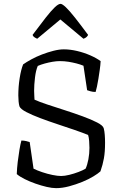

<svg xmlns="http://www.w3.org/2000/svg" viewBox="-20 -976 626 996"><path d="M271 0Q250 0 222 -6.5Q194 -13 164 -23.5Q134 -34 108 -47Q82 -60 67 -73Q68 -103 72 -136.5Q76 -170 81 -199.5Q86 -229 91 -247Q104 -247 116.5 -244Q129 -241 134 -239L154 -101Q172 -92 198.5 -83Q225 -74 252 -68.5Q279 -63 297 -63Q315 -63 339.5 -69Q364 -75 387.5 -84Q411 -93 424 -101Q433 -120 438.5 -149.5Q444 -179 444 -209Q444 -225 442.5 -244.5Q441 -264 437 -276Q410 -287 368 -301.5Q326 -316 279 -331.5Q232 -347 189.5 -363Q147 -379 117 -394.5Q87 -410 81 -424Q78 -434 76.5 -449.5Q75 -465 75 -481Q75 -526 82 -570.5Q89 -615 100 -642Q117 -654 142.5 -668Q168 -682 198 -693.5Q228 -705 257.5 -712.5Q287 -720 311 -720Q344 -720 380 -711.5Q416 -703 448 -689Q480 -675 502 -659Q501 -638 497.5 -614Q494 -590 490.5 -567.5Q487 -545 483 -527Q479 -509 476 -499Q461 -499 449.5 -502.5Q438 -506 432 -508L413 -635Q396 -642 376.5 -647Q357 -652 335.5 -655.5Q314 -659 290 -659Q273 -659 252.5 -655.5Q232 -652 212 -646.5Q192 -641 176 -634Q166 -611 161.5 -573.5Q157 -536 157 -505Q157 -492 158 -478Q159 -464 159 -459Q183 -448 225 -434Q267 -420 315.5 -404.5Q364 -389 409 -372.5Q454 -356 484 -340.5Q514 -325 518 -311Q522 -296 523.5 -276Q525 -256 525 -235Q525 -188 519 -154.5Q513 -121 501 -87Q489 -76 464.5 -61Q440 -46 407 -32.5Q374 -19 338.5 -9.5Q303 0 271 0ZM173 -775Q164 -779 157.5 -783.5Q151 -788 149 -795Q190 -850 218 -885.5Q246 -921 264.5 -938.5Q283 -956 294 -956Q303 -956 321.5 -938.5Q340 -921 368.5 -885Q397 -849 437 -795Q435 -790 429.5 -784.5Q424 -779 413 -775L293 -875Z"/></svg>

Font: Texturina Medium 12pt ExtraLight
Style: Regular
Weight: 250
Version: Version 1.002